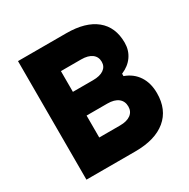

<svg xmlns="http://www.w3.org/2000/svg" viewBox="-177 -961 1104 1122"><g transform="rotate(-30 375.0 -400.0)"><path d="M90 0V-800H416Q545 -800 614.5 -743.5Q684 -687 684 -582Q684 -531 657 -492Q630 -453 580 -432V-416Q638 -395 669 -347.5Q700 -300 700 -232Q700 -121 627 -60.5Q554 0 420 0ZM278 -176H418Q465 -176 490.5 -195Q516 -214 516 -248Q516 -284 490.5 -304Q465 -324 418 -324H278ZM278 -484H414Q461 -484 486.5 -502Q512 -520 512 -552Q512 -586 486.5 -605Q461 -624 414 -624H278Z"/></g></svg>

Font: Martian Mono SemiExpanded ExtraBold
Style: Regular
Weight: 800
Width: 6
Designer: Roman Shamin
Foundry: Evil Martians
Version: Version 1.000